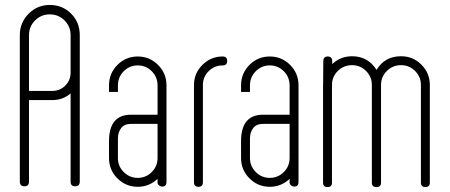

<svg xmlns="http://www.w3.org/2000/svg" viewBox="-20 -753 1817 775"><path d="M267 -698Q302 -663 302 -611V-20Q302 -1 283 -1Q265 -1 265 -20V-376Q234 -349 191 -349H97V-20Q97 -1 79 -1Q60 -1 60 -20V-611Q60 -662 96 -698Q131 -733 181 -733Q232 -733 267 -698ZM265 -611Q265 -646 240.5 -670.5Q216 -695 181 -695Q146 -695 121.5 -670.5Q97 -646 97 -611V-386H191Q222 -386 243.5 -407.5Q265 -429 265 -460Z M616 -290V-408Q616 -442 592.5 -465.5Q569 -489 536 -489Q503 -489 479.5 -465.5Q456 -442 456 -408V-382H420V-408Q420 -457 454 -491Q488 -525 536 -525Q584 -525 618 -491Q652 -457 652 -408V-115V-114V-113V-106V-80V-19Q652 0 635 0Q627 0 621 -5.5Q615 -11 616 -19V-31Q582 1 536 1Q488 1 454 -33Q420 -67 420 -115V-183Q420 -290 509 -290ZM616 -253H509Q482 -253 469 -236Q456 -219 456 -194V-115Q456 -82 479.5 -58.5Q503 -35 536 -35Q569 -35 592.5 -58.5Q616 -82 616 -115Z M897 -507Q897 -489 879 -489Q846 -489 822.5 -466Q799 -443 799 -410V-17Q799 1 781 1Q763 1 763 -17V-410Q763 -457 797 -491Q831 -525 879 -525Q897 -525 897 -507Z M1149 -290V-408Q1149 -442 1125.5 -465.5Q1102 -489 1069 -489Q1036 -489 1012.5 -465.5Q989 -442 989 -408V-382H953V-408Q953 -457 987 -491Q1021 -525 1069 -525Q1117 -525 1151 -491Q1185 -457 1185 -408V-115V-114V-113V-106V-80V-19Q1185 0 1168 0Q1160 0 1154 -5.5Q1148 -11 1149 -19V-31Q1115 1 1069 1Q1021 1 987 -33Q953 -67 953 -115V-183Q953 -290 1042 -290ZM1149 -253H1042Q1015 -253 1002 -236Q989 -219 989 -194V-115Q989 -82 1012.5 -58.5Q1036 -35 1069 -35Q1102 -35 1125.5 -58.5Q1149 -82 1149 -115Z M1681 -492Q1715 -458 1715 -410V-16Q1715 2 1697 2Q1679 2 1679 -16V-410Q1679 -443 1655.5 -466.5Q1632 -490 1599 -490Q1565 -490 1541.5 -466.5Q1518 -443 1518 -410V-16Q1518 2 1501 2H1499Q1481 2 1481 -16V-410Q1481 -443 1457.5 -466.5Q1434 -490 1401 -490Q1367 -490 1343.5 -466.5Q1320 -443 1320 -410V-16Q1320 2 1302 2Q1284 2 1284 -16V-284V-288V-410Q1284 -448 1307 -479Q1344 -526 1401 -526Q1465 -526 1500 -471Q1533 -526 1599 -526Q1647 -526 1681 -492ZM1320 -386H1284L1285 -506Q1285 -525 1303 -525Q1321 -525 1321 -506Z"/></svg>

Font: Aaram
Style: Regular
Weight: 400
Designer: Tharique Azeez
Foundry: Tharique Azeez
Version: Version 1.7